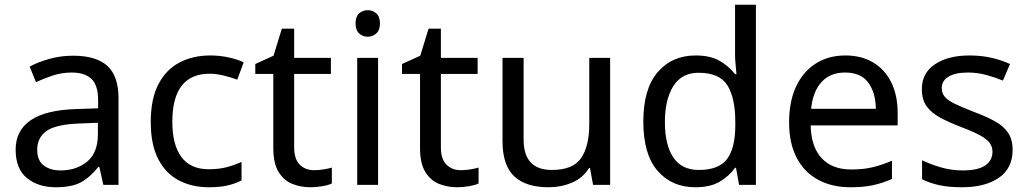

<svg xmlns="http://www.w3.org/2000/svg" viewBox="-20 -780 4337 810"><path d="M288 -545Q386 -545 433 -502Q480 -459 480 -365V0H416L399 -76H395Q360 -32 321.5 -11Q283 10 215 10Q142 10 94 -28.5Q46 -67 46 -149Q46 -229 109 -272.5Q172 -316 303 -320L394 -323V-355Q394 -422 365 -448Q336 -474 283 -474Q241 -474 203 -461.5Q165 -449 132 -433L105 -499Q140 -518 188 -531.5Q236 -545 288 -545ZM314 -259Q214 -255 175.5 -227Q137 -199 137 -148Q137 -103 164.5 -82Q192 -61 235 -61Q303 -61 348 -98.5Q393 -136 393 -214V-262Z M861 10Q790 10 734.5 -19Q679 -48 647.5 -109Q616 -170 616 -265Q616 -364 649 -426Q682 -488 738.5 -517Q795 -546 867 -546Q908 -546 946 -537.5Q984 -529 1008 -517L981 -444Q957 -453 925 -461Q893 -469 865 -469Q707 -469 707 -266Q707 -169 745.5 -117.5Q784 -66 860 -66Q904 -66 937.5 -75Q971 -84 999 -97V-19Q972 -5 939.5 2.5Q907 10 861 10Z M1305 -62Q1325 -62 1346 -65.5Q1367 -69 1380 -73V-6Q1366 1 1340 5.5Q1314 10 1290 10Q1248 10 1212.5 -4.5Q1177 -19 1155 -55Q1133 -91 1133 -156V-468H1057V-510L1134 -545L1169 -659H1221V-536H1376V-468H1221V-158Q1221 -109 1244.5 -85.5Q1268 -62 1305 -62Z M1532 -737Q1552 -737 1567.5 -723.5Q1583 -710 1583 -681Q1583 -653 1567.5 -639Q1552 -625 1532 -625Q1510 -625 1495 -639Q1480 -653 1480 -681Q1480 -710 1495 -723.5Q1510 -737 1532 -737ZM1575 -536V0H1487V-536Z M1924 -62Q1944 -62 1965 -65.5Q1986 -69 1999 -73V-6Q1985 1 1959 5.5Q1933 10 1909 10Q1867 10 1831.5 -4.5Q1796 -19 1774 -55Q1752 -91 1752 -156V-468H1676V-510L1753 -545L1788 -659H1840V-536H1995V-468H1840V-158Q1840 -109 1863.5 -85.5Q1887 -62 1924 -62Z M2554 -536V0H2482L2469 -71H2465Q2439 -29 2393 -9.5Q2347 10 2295 10Q2198 10 2149 -36.5Q2100 -83 2100 -185V-536H2189V-191Q2189 -63 2308 -63Q2397 -63 2431.5 -113Q2466 -163 2466 -257V-536Z M2914 10Q2814 10 2754 -59.5Q2694 -129 2694 -267Q2694 -405 2754.5 -475.5Q2815 -546 2915 -546Q2977 -546 3016.5 -523Q3056 -500 3081 -467H3087Q3086 -480 3083.5 -505.5Q3081 -531 3081 -546V-760H3169V0H3098L3085 -72H3081Q3057 -38 3017 -14Q2977 10 2914 10ZM2928 -63Q3013 -63 3047.5 -109.5Q3082 -156 3082 -250V-266Q3082 -366 3049 -419.5Q3016 -473 2927 -473Q2856 -473 2820.5 -416.5Q2785 -360 2785 -265Q2785 -169 2820.5 -116Q2856 -63 2928 -63Z M3546 -546Q3615 -546 3664.5 -516Q3714 -486 3740.5 -431.5Q3767 -377 3767 -304V-251H3400Q3402 -160 3446.5 -112.5Q3491 -65 3571 -65Q3622 -65 3661.5 -74.5Q3701 -84 3743 -102V-25Q3702 -7 3662 1.5Q3622 10 3567 10Q3491 10 3432.5 -21Q3374 -52 3341.5 -113.5Q3309 -175 3309 -264Q3309 -352 3338.5 -415Q3368 -478 3421.5 -512Q3475 -546 3546 -546ZM3545 -474Q3482 -474 3445.5 -433.5Q3409 -393 3402 -321H3675Q3674 -389 3643 -431.5Q3612 -474 3545 -474Z M4252 -148Q4252 -70 4194 -30Q4136 10 4038 10Q3982 10 3941.5 1Q3901 -8 3870 -24V-104Q3902 -88 3947.5 -74.5Q3993 -61 4040 -61Q4107 -61 4137 -82.5Q4167 -104 4167 -140Q4167 -160 4156 -176Q4145 -192 4116.5 -208Q4088 -224 4035 -244Q3983 -264 3946 -284Q3909 -304 3889 -332Q3869 -360 3869 -404Q3869 -472 3924.5 -509Q3980 -546 4070 -546Q4119 -546 4161.5 -536.5Q4204 -527 4241 -510L4211 -440Q4177 -454 4140 -464Q4103 -474 4064 -474Q4010 -474 3981.5 -456.5Q3953 -439 3953 -409Q3953 -387 3966 -371.5Q3979 -356 4009.5 -341.5Q4040 -327 4091 -307Q4142 -288 4178 -268Q4214 -248 4233 -219.5Q4252 -191 4252 -148Z"/></svg>

Font: Noto Sans Tifinagh
Style: Regular
Weight: 400
Designer: JamraPatel
Foundry: JamraPatel LLC
Version: Version 2.004; ttfautohint (v1.8.4.7-5d5b)